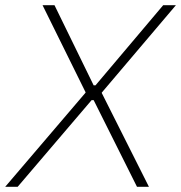

<svg xmlns="http://www.w3.org/2000/svg" viewBox="-45 -720 698 740"><path d="M-25 0H23L308 -334H316L483 0H529L347 -362L348 -364L633 -700H584L323 -391H316L165 -700H119L285 -364L284 -362Z"/></svg>

Font: Fixel Display 20240404 ExLight
Style: Italic
Weight: 200
Italic angle: -10°
Designer: AlfaBravo + MacPaw
Foundry: Kyrylo Tkachov, Marchela Mozhyna, Serhii Makarenko, Maria Weinstein, Zakhar Kryvoshyya
Version: Version 1.211;Glyphs 3.2 (3225)